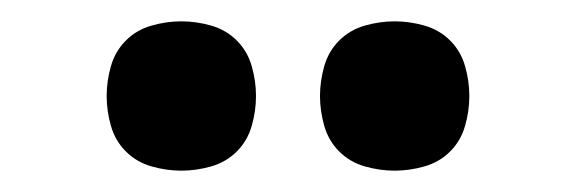

<svg xmlns="http://www.w3.org/2000/svg" viewBox="-20 -760 540 180"><path d="M350 -600Q336 -600 322 -604Q308 -608 298 -618Q288 -628 284 -642Q280 -656 280 -670Q280 -684 284 -698Q288 -712 298 -722Q308 -732 322 -736Q336 -740 350 -740Q364 -740 378 -736Q392 -732 402 -722Q412 -712 416 -698Q420 -684 420 -670Q420 -656 416 -642Q412 -628 402 -618Q392 -608 378 -604Q364 -600 350 -600ZM150 -600Q136 -600 122 -604Q108 -608 98 -618Q88 -628 84 -642Q80 -656 80 -670Q80 -684 84 -698Q88 -712 98 -722Q108 -732 122 -736Q136 -740 150 -740Q164 -740 178 -736Q192 -732 202 -722Q212 -712 216 -698Q220 -684 220 -670Q220 -656 216 -642Q212 -628 202 -618Q192 -608 178 -604Q164 -600 150 -600Z"/></svg>

Font: Iosevka SS18 Heavy
Style: Regular
Weight: 900
Monospace: yes
Designer: Belleve Invis
Foundry: Belleve Invis
Version: Version 25.1.1; ttfautohint (v1.8.4)